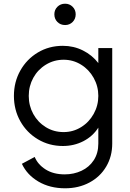

<svg xmlns="http://www.w3.org/2000/svg" viewBox="-20 -795 702 1035"><path d="M98 88 167 51Q184 92 226 118.5Q268 145 329 145Q378 145 419.5 125.5Q461 106 485.5 68.5Q510 31 510 -21V-107Q480 -60 429.5 -34Q379 -8 319 -8Q245 -8 184.5 -44Q124 -80 89.5 -141.5Q55 -203 55 -278Q55 -353 89.5 -414.5Q124 -476 184 -512Q244 -548 319 -548Q377 -548 427 -523Q477 -498 510 -455V-536H585V-21Q585 48 552.5 103Q520 158 462 189Q404 220 331 220Q249 220 187.5 184Q126 148 98 88ZM323 -83Q374 -83 417 -109.5Q460 -136 485 -181Q510 -226 510 -278Q510 -330 485 -375Q460 -420 417 -446.5Q374 -473 323 -473Q271 -473 227.5 -446.5Q184 -420 159.5 -375.5Q135 -331 135 -278Q135 -225 159.5 -180.5Q184 -136 227 -109.5Q270 -83 323 -83ZM273 -718Q273 -742 289.5 -758.5Q306 -775 331 -775Q355 -775 371.5 -758.5Q388 -742 388 -718Q388 -693 371.5 -676.5Q355 -660 331 -660Q306 -660 289.5 -676.5Q273 -693 273 -718Z"/></svg>

Font: Eudoxus Sans
Style: Regular
Weight: 400
Designer: Stijn de Vries
Foundry: tokotype
Version: Version 2.005